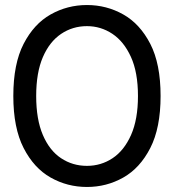

<svg xmlns="http://www.w3.org/2000/svg" viewBox="-20 -732 693 764"><path d="M33 -350Q33 -478 74 -557.5Q115 -637 181.5 -674.5Q248 -712 326 -712Q404 -712 470.5 -674.5Q537 -637 578 -557.5Q619 -478 619 -350Q619 -223 578 -143Q537 -63 470.5 -25.5Q404 12 326 12Q248 12 181.5 -25.5Q115 -63 74 -143Q33 -223 33 -350ZM124 -350Q124 -257 150.5 -195Q177 -133 223 -102.5Q269 -72 326 -72Q382 -72 428 -102.5Q474 -133 501.5 -195Q529 -257 529 -350Q529 -444 501 -505.5Q473 -567 427 -597.5Q381 -628 326 -628Q269 -628 223 -597Q177 -566 150.5 -504.5Q124 -443 124 -350Z"/></svg>

Font: Phudu
Style: Regular
Weight: 400
Version: Version 1.005;gftools[0.9.23]